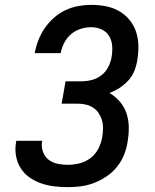

<svg xmlns="http://www.w3.org/2000/svg" viewBox="-20 -763 640 791"><path d="M259 8Q230 8 202 4.5Q174 1 148.5 -8Q123 -17 101 -32.5Q79 -48 65 -70.5Q51 -93 46 -120.5Q41 -148 46 -176Q46 -178 46.5 -179.5Q47 -181 47 -183H154Q154 -182 154 -181Q154 -180 153 -179Q150 -158 157 -138Q164 -118 179.5 -105.5Q195 -93 216 -88.5Q237 -84 259 -84Q283 -84 307.5 -90Q332 -96 352.5 -111.5Q373 -127 385 -150Q397 -173 401 -197Q404 -214 404.5 -232Q405 -250 400.5 -266Q396 -282 387 -296Q378 -310 364.5 -319Q351 -328 334 -332Q317 -336 299 -336H234L250 -428H315Q336 -428 358 -433.5Q380 -439 398 -453Q416 -467 426.5 -488Q437 -509 440 -530Q444 -553 442 -575.5Q440 -598 429 -615.5Q418 -633 398 -642Q378 -651 355 -651Q334 -651 312 -644Q290 -637 272.5 -622Q255 -607 244.5 -586.5Q234 -566 230 -544H123Q128 -571 138 -597Q148 -623 164 -646.5Q180 -670 202 -689.5Q224 -709 249.5 -721Q275 -733 302 -738Q329 -743 355 -743Q386 -743 415 -737.5Q444 -732 468.5 -718.5Q493 -705 511.5 -683.5Q530 -662 539.5 -635Q549 -608 550 -578Q551 -548 546 -518Q543 -496 534.5 -473.5Q526 -451 510 -433Q494 -415 473.5 -401.5Q453 -388 431 -380Q455 -366 473.5 -344.5Q492 -323 501 -296.5Q510 -270 510.5 -240.5Q511 -211 506 -181Q502 -153 491.5 -126.5Q481 -100 463 -77Q445 -54 420 -37Q395 -20 368 -9.5Q341 1 313.5 4.5Q286 8 259 8Z"/></svg>

Font: Iosevka SS04 Semibold Extended
Style: Italic
Weight: 600
Width: 7
Italic angle: -9°
Monospace: yes
Designer: Belleve Invis
Foundry: Belleve Invis
Version: Version 19.0.0; ttfautohint (v1.8.4)